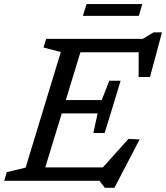

<svg xmlns="http://www.w3.org/2000/svg" viewBox="-40 -889 816 944"><path d="M259 -633 174 -655.5 187 -698H375.5L162.5 0H-19.5L-6.5 -42.5L86 -65ZM642 -662 663.5 -632H297.5L319 -698H662L715.5 -730H756.5L697.5 -510.5H641.5ZM475.5 34.5 449 0H106L127.5 -66H491.5L438.5 -35.5L591.5 -206L646.5 -203.5L522.5 34.5ZM474.5 -235H419L440 -331.5H207L227.5 -397H460L497.5 -492H553L514 -363.5ZM367.5 -811 385.5 -869H659.5L642.5 -811Z"/></svg>

Font: Newsreader 9pt
Style: Italic
Weight: 400
Italic angle: -17°
Designer: Hugues Gentile
Foundry: Production Type
Version: Version 1.003